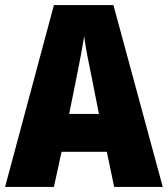

<svg xmlns="http://www.w3.org/2000/svg" viewBox="-20 -828 660 755"><path d="M429 -93 400 -231H222L192 -93H0L192 -808H426L620 -93ZM340 -527Q332 -564 323.5 -608.5Q315 -653 311 -685Q306 -654 298 -610.5Q290 -567 282 -529L252 -380H369Z"/></svg>

Font: Noto Sans Kannada UI Condensed Black
Style: Regular
Weight: 900
Width: 3
Designer: Jelle Bosma - Monotype Design Team
Foundry: Monotype Imaging Inc.
Version: Version 2.005; ttfautohint (v1.8.4.7-5d5b)